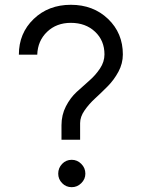

<svg xmlns="http://www.w3.org/2000/svg" viewBox="-20 -775 594 805"><path d="M237.8 -250Q237.8 -293 256.3 -329.1Q274.9 -365.2 301.5 -389.6Q328.1 -414.1 354.5 -437Q380.9 -460 399.4 -488Q418 -516.1 418 -546.9Q418 -605 378.4 -642.1Q338.9 -679.2 276.9 -679.2Q216.8 -679.2 177.5 -641.6Q138.2 -604 136.2 -545.9H59.1Q59.1 -635.7 121.1 -695.3Q183.1 -754.9 277.1 -754.9Q371.1 -754.9 433.1 -695.6Q495.1 -636.2 495.1 -546.9Q495.1 -508.8 476.6 -474.4Q458 -439.9 431.9 -413.6Q405.8 -387.2 379.4 -363Q353 -338.9 334.5 -312Q315.9 -285.2 315.9 -258.8V-189H237.8ZM280.8 9.8Q256.8 9.8 240.5 -7.1Q224.1 -23.9 224.1 -46.9Q224.1 -70.8 240.5 -87.9Q256.8 -105 280.8 -105Q303.7 -105 320.8 -87.9Q337.9 -70.8 337.9 -46.9Q337.9 -23.9 320.8 -7.1Q303.7 9.8 280.8 9.8Z"/></svg>

Font: Oakes Grotesk
Style: Italic
Weight: 400
Designer: Samuel Oakes
Foundry: Samuel Oakes
Version: Version 1.0 | wf-rip DC20170320